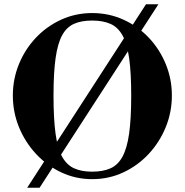

<svg xmlns="http://www.w3.org/2000/svg" viewBox="-20 -824 863 897"><path d="M411 13Q333 13 265.5 -19Q198 -51 147.3 -106Q96.6 -161 68.3 -230.8Q40 -300.7 40 -378Q40 -454.7 68.5 -524.4Q97 -594 147.5 -647.5Q198 -701 265.5 -732Q333 -763 411 -763Q489 -763 557 -732Q625 -701 675.5 -647.5Q726 -594 754.5 -524.4Q783 -454.7 783 -378Q783 -300.7 754.7 -230.8Q726.4 -161 675.7 -106Q625 -51 557 -19Q489 13 411 13ZM107 53 662 -804H720L165 53ZM410 -22Q461 -22 496 -37.5Q531 -53 552.3 -92.2Q573.6 -131.3 583.3 -200.3Q593 -269.3 593 -376Q593 -483 583.5 -551.4Q573.9 -619.7 552.5 -658.4Q531 -697 496 -712.5Q461 -728 410.5 -728Q360 -728 325.6 -712.6Q291.1 -697.3 270.3 -659.1Q249.4 -620.9 239.7 -552.5Q230 -484.1 230 -378Q230 -269.2 239.5 -199.6Q249 -130 270.5 -91.5Q292 -53 326.5 -37.5Q361.1 -22 410 -22Z"/></svg>

Font: Libre Bodoni
Style: Regular
Weight: 400
Designer: Pablo Impallari, Rodrigo Fuenzalida
Foundry: Impallari Type
Version: Version 2.005;gftools[0.9.23]